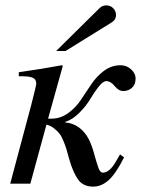

<svg xmlns="http://www.w3.org/2000/svg" viewBox="-20 -684 531 715"><path d="M189 -494 351 -654Q361 -664 376 -664Q391 -664 401.5 -653.5Q412 -643 412 -628Q412 -610 395 -600L224 -494ZM159 -242H170Q205 -242 233.5 -262.5Q262 -283 281.5 -312.5Q301 -342 320.5 -371Q340 -400 367.5 -420.5Q395 -441 429 -441Q452 -441 468.5 -425.5Q485 -410 485 -392Q485 -369 471.5 -357Q458 -345 439 -345Q422 -345 407 -363.5Q392 -382 376 -382Q364 -382 348 -362Q332 -342 317 -316.5Q302 -291 276.5 -265Q251 -239 223 -230V-228Q280 -223 311 -165Q322 -143 331 -110Q340 -77 346.5 -59Q353 -41 363 -41Q388 -41 412 -83Q417 -91 427 -109L442 -98Q412 -38 385 -13.5Q358 11 327 11Q289 11 270 -16.5Q251 -44 237 -94Q231 -116 228 -126.5Q225 -137 217.5 -156Q210 -175 202.5 -185Q195 -195 182 -205.5Q169 -216 153 -220L93 0H18L96 -292Q115 -365 115 -373Q115 -388 103 -394Q91 -400 61 -400H50V-415Q141 -428 210 -441L214 -439Z"/></svg>

Font: STIX
Style: Italic
Weight: 400
Italic angle: -16.33°
Designer: MicroPress Inc., with final additions and corrections provided by Coen Hoffman, Elsevier (retired)
Version: Version 1.1.1